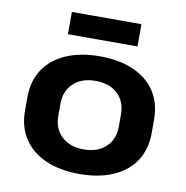

<svg xmlns="http://www.w3.org/2000/svg" viewBox="-82 -811 871 900"><g transform="rotate(10 353.5 -361.0)"><path d="M354 10Q260 10 192.5 -20Q125 -50 88.5 -105.5Q52 -161 52 -238V-302Q52 -379 88.5 -434.5Q125 -490 193 -520Q261 -550 354 -550Q447 -550 515 -520Q583 -490 619 -434.5Q655 -379 655 -302V-238Q655 -161 619 -105.5Q583 -50 515 -20Q447 10 354 10ZM354 -107Q420 -107 459 -143.5Q498 -180 498 -241V-299Q498 -361 459 -397Q420 -433 354 -433Q288 -433 249 -396.5Q210 -360 210 -299V-241Q210 -180 249 -143.5Q288 -107 354 -107ZM519 -732V-626H188V-732Z"/></g></svg>

Font: Pathway Extreme 28pt
Style: Bold
Weight: 700
Designer: Eduardo Rodriguez Tunni
Foundry: Eduardo Rodriguez Tunni
Version: Version 1.001;gftools[0.9.26]